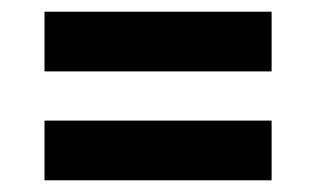

<svg xmlns="http://www.w3.org/2000/svg" viewBox="-20 -504 540 328"><path d="M444 -382H56V-484H444ZM444 -196H56V-298H444Z"/></svg>

Font: Iosevka SS04 Heavy
Style: Regular
Weight: 900
Monospace: yes
Designer: Belleve Invis
Foundry: Belleve Invis
Version: Version 19.0.0; ttfautohint (v1.8.4)